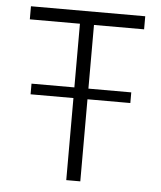

<svg xmlns="http://www.w3.org/2000/svg" viewBox="-51 -745 664 790"><g transform="rotate(5 281.0 -350.0)"><path d="M252 0V-646H45V-700H517V-646H310V0ZM75 -339V-383H487V-339Z"/></g></svg>

Font: Geologica Thin
Style: Regular
Weight: 100
Designer: Sindre Bremnes, Frode Helland
Foundry: Monokrom Skriftforlag AS
Version: Version 1.010; ttfautohint (v1.8.4.7-5d5b);gftools[0.9.28]